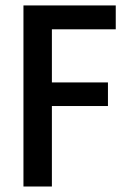

<svg xmlns="http://www.w3.org/2000/svg" viewBox="-20 -679 467 699"><path d="M401.4 -659.2H65.4V0H168.9V-293H373V-378.9H168.9V-572.3H401.4Z"/></svg>

Font: Yaldevi Colombo SemiBold
Style: Regular
Weight: 600
Designer: Sol Matas, Denzil Rajitha, Kosala Senevirathne and Pathum Egodawatta
Foundry: Mooniak
Version: Version 1.020 ; ttfautohint (v1.6)